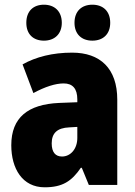

<svg xmlns="http://www.w3.org/2000/svg" viewBox="-20 -787 573 817"><path d="M92 -690C92 -641 122 -614 167 -614C212 -614 243 -642 243 -690C243 -739 212 -767 167 -767C122 -767 92 -740 92 -690ZM297 -690C297 -642 327 -614 373 -614C419 -614 449 -642 449 -690C449 -739 419 -767 373 -767C328 -767 297 -740 297 -690ZM287 -563C204 -563 133 -545 76 -513L122 -391C172 -418 216 -432 251 -432C289 -432 309 -410 309 -364V-352L231 -349C99 -343 28 -287 28 -169C28 -70 75 10 170 10C246 10 285 -16 324 -73H328L358 0H479V-363C479 -496 406 -563 287 -563ZM275 -245 309 -247V-200C309 -153 280 -121 244 -121C216 -121 200 -139 200 -177C200 -220 223 -243 275 -245Z"/></svg>

Font: Noto Sans Condensed Black
Style: Regular
Weight: 900
Width: 3
Designer: Monotype Design Team
Foundry: Monotype Imaging Inc.
Version: Version 2.013